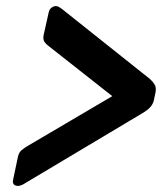

<svg xmlns="http://www.w3.org/2000/svg" viewBox="-20 -627 544 631"><path d="M39 -16Q30 -16 25.5 -21Q21 -26 23 -36L39 -112Q42 -126 51 -133.5Q60 -141 72 -148L349 -311L142 -474Q132 -481 126.5 -489Q121 -497 123 -510L140 -586Q142 -596 149 -601.5Q156 -607 164 -607Q169 -607 174 -604Q179 -601 183 -598L472 -368Q484 -357 489 -347.5Q494 -338 491 -323L486 -299Q483 -285 474 -275Q465 -265 448 -255L61 -24Q57 -21 50.5 -18.5Q44 -16 39 -16Z"/></svg>

Font: Rubik Medium
Style: Italic
Weight: 500
Italic angle: -12°
Designer: Hubert and Fischer
Foundry: Hubert and Fischer
Version: Version 2.300;gftools[0.9.30]